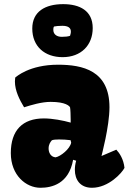

<svg xmlns="http://www.w3.org/2000/svg" viewBox="-20 -888 615 918"><path d="M31.7 -156.2C31.7 -49.3 105 9.8 173.3 9.8C227.5 9.8 309.1 -8.8 329.6 -124L344.2 -119.6C339.8 -104.5 337.9 -89.8 337.9 -76.2C337.9 -28.3 363.8 9.8 419.9 9.8C499.5 9.8 564 -62 575.2 -85.4C570.8 -127 551.8 -155.8 536.1 -172.4L465.3 -142.1C464.8 -142.1 503.4 -282.7 503.4 -375C503.4 -550.8 375.5 -578.6 257.3 -578.6C120.1 -578.6 57.1 -520.5 52.7 -517.1C51.8 -510.7 51.3 -504.4 51.3 -498.5C51.3 -454.1 73.7 -410.6 95.2 -375C129.4 -385.7 178.2 -400.9 222.2 -400.9C295.4 -400.9 312 -380.4 314.9 -375C316.9 -366.2 317.9 -334.5 317.9 -316.9V-301.8C282.2 -312 231 -321.8 189.9 -321.8C87.9 -321.8 31.7 -265.1 31.7 -156.2ZM212.4 -178.2C212.4 -197.3 220.7 -209 228 -217.3C234.9 -220.2 247.1 -221.2 262.2 -221.2C279.3 -221.2 298.8 -220.2 317.4 -217.8L320.3 -206.1C314.9 -176.3 270 -140.1 245.6 -135.7C220.7 -138.2 212.4 -160.6 212.4 -178.2ZM279.3 -614.7C367.2 -614.7 423.3 -671.4 423.3 -753.9C423.3 -837.4 360.4 -868.2 282.2 -868.2C196.3 -868.2 134.3 -833 134.3 -751.5C134.3 -666 193.8 -614.7 279.3 -614.7ZM275.4 -711.9C252.4 -711.9 234.9 -723.1 234.9 -745.6C234.9 -751 235.4 -757.3 238.3 -761.2C245.6 -763.2 263.2 -764.6 278.3 -764.6C306.2 -764.6 318.4 -754.4 318.8 -738.3C319.3 -730 316.4 -722.7 314.9 -716.8C306.2 -713.4 291.5 -711.9 275.4 -711.9Z"/></svg>

Font: Kavoon
Style: Regular
Weight: 400
Designer: Viktoriya Grabowska
Foundry: Viktoriya Grabowska
Version: Version 1.002